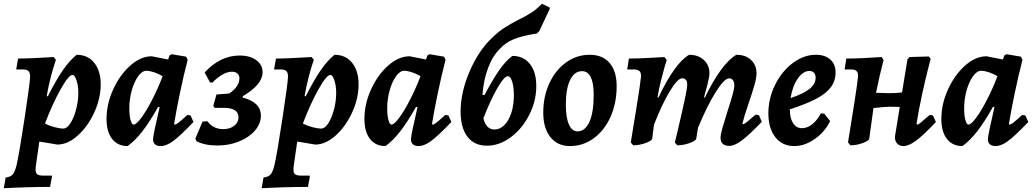

<svg xmlns="http://www.w3.org/2000/svg" viewBox="-52 -764 5496 1020"><path d="M36 113Q49 59 78.5 -135Q108 -329 108 -358Q108 -378 99 -386.5Q90 -395 70 -395H34L44 -453Q107 -453 233 -461L245 -446Q215 -359 196 -254L202 -252Q246 -339 281.5 -390.5Q317 -442 355 -473Q414 -473 448.5 -430.5Q483 -388 483 -316Q483 -241 448.5 -166Q414 -91 360.5 -43.5Q307 4 253 4L157 -12L138 120Q137 126 137 137Q137 156 146.5 162.5Q156 169 180 169H223L224 175L214 229Q96 229 -32 236L-22 179Q4 176 15.5 163Q27 150 36 113ZM187 -108Q209 -96 237 -88.5Q265 -81 285 -81Q304 -81 322 -109Q340 -137 352 -181.5Q364 -226 364 -270Q364 -308 354.5 -337Q345 -366 333 -366Q313 -366 270.5 -290.5Q228 -215 187 -108Z M943 -153 960 -151 976 -116Q903 -40 867 -14Q831 12 802 12Q782 12 771.5 2.5Q761 -7 761 -24Q761 -44 796 -195L788 -196Q743 -116 704.5 -66.5Q666 -17 626 12Q573 12 543.5 -26Q514 -64 514 -132Q514 -212 549.5 -289.5Q585 -367 640.5 -416Q696 -465 754 -465L841 -448L849 -470L860 -476L937 -463L945 -446Q923 -362 903.5 -268Q884 -174 873 -106L876 -102Q883 -102 896 -112Q909 -122 943 -153ZM812 -359Q791 -372 767 -380Q743 -388 725 -388Q703 -388 682 -359Q661 -330 648 -283.5Q635 -237 635 -188Q635 -151 641.5 -126.5Q648 -102 658 -102Q672 -102 699 -138.5Q726 -175 756.5 -234.5Q787 -294 812 -359Z M991 -14 986 -28 1024 -118 1050 -120Q1080 -78 1134 -78Q1170 -78 1192.5 -96Q1215 -114 1215 -141Q1215 -191 1136 -191H1088L1081 -202L1098 -262L1164 -267Q1189 -281 1204.5 -303.5Q1220 -326 1220 -348Q1220 -364 1209.5 -373.5Q1199 -383 1180 -383Q1134 -383 1076 -325L1064 -326L1035 -379Q1118 -469 1221 -469Q1276 -469 1309.5 -444.5Q1343 -420 1343 -380Q1343 -315 1238 -253L1237 -246Q1286 -233 1310 -209Q1334 -185 1334 -150Q1334 -107 1302.5 -70.5Q1271 -34 1218 -12.5Q1165 9 1103 9Q1036 9 991 -14Z M1406 113Q1419 59 1448.5 -135Q1478 -329 1478 -358Q1478 -378 1469 -386.5Q1460 -395 1440 -395H1404L1414 -453Q1477 -453 1603 -461L1615 -446Q1585 -359 1566 -254L1572 -252Q1616 -339 1651.5 -390.5Q1687 -442 1725 -473Q1784 -473 1818.5 -430.5Q1853 -388 1853 -316Q1853 -241 1818.5 -166Q1784 -91 1730.5 -43.5Q1677 4 1623 4L1527 -12L1508 120Q1507 126 1507 137Q1507 156 1516.5 162.5Q1526 169 1550 169H1593L1594 175L1584 229Q1466 229 1338 236L1348 179Q1374 176 1385.5 163Q1397 150 1406 113ZM1557 -108Q1579 -96 1607 -88.5Q1635 -81 1655 -81Q1674 -81 1692 -109Q1710 -137 1722 -181.5Q1734 -226 1734 -270Q1734 -308 1724.5 -337Q1715 -366 1703 -366Q1683 -366 1640.5 -290.5Q1598 -215 1557 -108Z M2313 -153 2330 -151 2346 -116Q2273 -40 2237 -14Q2201 12 2172 12Q2152 12 2141.5 2.5Q2131 -7 2131 -24Q2131 -44 2166 -195L2158 -196Q2113 -116 2074.5 -66.5Q2036 -17 1996 12Q1943 12 1913.5 -26Q1884 -64 1884 -132Q1884 -212 1919.5 -289.5Q1955 -367 2010.5 -416Q2066 -465 2124 -465L2211 -448L2219 -470L2230 -476L2307 -463L2315 -446Q2293 -362 2273.5 -268Q2254 -174 2243 -106L2246 -102Q2253 -102 2266 -112Q2279 -122 2313 -153ZM2182 -359Q2161 -372 2137 -380Q2113 -388 2095 -388Q2073 -388 2052 -359Q2031 -330 2018 -283.5Q2005 -237 2005 -188Q2005 -151 2011.5 -126.5Q2018 -102 2028 -102Q2042 -102 2069 -138.5Q2096 -175 2126.5 -234.5Q2157 -294 2182 -359Z M2869 -718 2813 -599 2800 -586Q2721 -574 2677 -555.5Q2633 -537 2606 -507Q2566 -469 2541.5 -404.5Q2517 -340 2511 -260L2522 -259Q2567 -344 2600.5 -392Q2634 -440 2670 -467Q2729 -467 2763 -424.5Q2797 -382 2797 -307Q2797 -227 2759.5 -153.5Q2722 -80 2661.5 -35Q2601 10 2535 10Q2468 10 2431.5 -37.5Q2395 -85 2395 -171Q2395 -273 2442.5 -384Q2490 -495 2562 -563Q2596 -596 2627 -616Q2658 -636 2704 -660Q2744 -679 2772 -697.5Q2800 -716 2827 -744L2867 -725ZM2516 -135Q2531 -76 2575 -76Q2604 -76 2627.5 -99.5Q2651 -123 2664.5 -164.5Q2678 -206 2678 -258Q2678 -301 2669 -330Q2660 -359 2646 -359Q2626 -359 2588.5 -293Q2551 -227 2516 -135Z M2834 -166Q2834 -251 2866.5 -321.5Q2899 -392 2955.5 -432.5Q3012 -473 3081 -473Q3149 -473 3186.5 -429.5Q3224 -386 3224 -306Q3224 -217 3192 -144.5Q3160 -72 3103 -30Q3046 12 2976 12Q2910 12 2872 -35.5Q2834 -83 2834 -166ZM3102 -260Q3102 -322 3086.5 -354Q3071 -386 3040 -386Q3000 -386 2977 -339.5Q2954 -293 2954 -208Q2954 -139 2970.5 -102.5Q2987 -66 3016 -66Q3056 -66 3079 -116Q3102 -166 3102 -260Z M3962 -155 3980 -152 3995 -117Q3928 -47 3889 -18Q3850 11 3823 11Q3776 11 3776 -32Q3776 -49 3784.5 -79Q3793 -109 3812 -170Q3832 -232 3840.5 -263Q3849 -294 3849 -312Q3849 -328 3841.5 -338Q3834 -348 3822 -348Q3796 -348 3750 -274.5Q3704 -201 3656 -85L3647 -28Q3645 -16 3611.5 -4Q3578 8 3546 8L3533 -7Q3544 -50 3571.5 -170.5Q3599 -291 3599 -315Q3599 -331 3592 -339.5Q3585 -348 3572 -348Q3548 -348 3506.5 -279.5Q3465 -211 3422 -101L3413 -28Q3411 -16 3377.5 -4Q3344 8 3312 8L3299 -7Q3307 -55 3329 -191Q3351 -327 3353 -354Q3355 -376 3346 -385.5Q3337 -395 3315 -395H3280L3289 -453Q3335 -453 3397 -456.5Q3459 -460 3478 -461L3490 -445Q3487 -437 3478.5 -407.5Q3470 -378 3459 -334Q3448 -290 3441 -247L3446 -246Q3533 -429 3609 -473Q3657 -473 3687 -445.5Q3717 -418 3717 -375Q3717 -356 3705 -309.5Q3693 -263 3688 -247L3693 -246Q3734 -332 3777 -391Q3820 -450 3860 -473Q3909 -473 3938 -445.5Q3967 -418 3967 -374Q3967 -351 3955.5 -310.5Q3944 -270 3924 -212Q3900 -142 3892 -107L3895 -104Q3901 -104 3916 -116Q3931 -128 3962 -155Z M4144 -183Q4144 -137 4161 -110Q4178 -83 4208 -83Q4236 -83 4262.5 -103.5Q4289 -124 4309 -162L4327 -160L4358 -121Q4331 -64 4277 -26Q4223 12 4168 12Q4104 12 4067 -35Q4030 -82 4030 -162Q4030 -241 4065.5 -313Q4101 -385 4159.5 -429Q4218 -473 4282 -473Q4331 -473 4359 -448Q4387 -423 4387 -379Q4387 -335 4362.5 -301.5Q4338 -268 4285.5 -240Q4233 -212 4144 -183ZM4148 -243Q4217 -266 4249 -292Q4281 -318 4281 -351Q4281 -368 4272.5 -377.5Q4264 -387 4248 -387Q4214 -387 4186 -346.5Q4158 -306 4148 -243Z M4920 -116Q4854 -46 4815 -17Q4776 12 4747 12Q4725 12 4712.5 -3.5Q4700 -19 4703 -42L4728 -196L4672 -197Q4654 -197 4588 -190V-188L4566 -28Q4564 -16 4531 -4Q4498 8 4466 8L4453 -7Q4471 -115 4487.5 -222.5Q4504 -330 4506 -354Q4508 -376 4499.5 -385.5Q4491 -395 4470 -395H4435L4444 -453Q4518 -453 4632 -461L4642 -445Q4620 -362 4602 -271Q4648 -269 4671 -269Q4709 -269 4740 -273L4769 -449L4780 -461L4882 -464L4892 -452Q4839 -248 4817 -106L4821 -102Q4826 -102 4837 -110.5Q4848 -119 4870 -139L4887 -153L4904 -151Z M5378 -153 5395 -151 5411 -116Q5338 -40 5302 -14Q5266 12 5237 12Q5217 12 5206.5 2.5Q5196 -7 5196 -24Q5196 -44 5231 -195L5223 -196Q5178 -116 5139.5 -66.5Q5101 -17 5061 12Q5008 12 4978.5 -26Q4949 -64 4949 -132Q4949 -212 4984.5 -289.5Q5020 -367 5075.5 -416Q5131 -465 5189 -465L5276 -448L5284 -470L5295 -476L5372 -463L5380 -446Q5358 -362 5338.5 -268Q5319 -174 5308 -106L5311 -102Q5318 -102 5331 -112Q5344 -122 5378 -153ZM5247 -359Q5226 -372 5202 -380Q5178 -388 5160 -388Q5138 -388 5117 -359Q5096 -330 5083 -283.5Q5070 -237 5070 -188Q5070 -151 5076.5 -126.5Q5083 -102 5093 -102Q5107 -102 5134 -138.5Q5161 -175 5191.5 -234.5Q5222 -294 5247 -359Z"/></svg>

Font: Alegreya
Style: Bold Italic
Weight: 700
Italic angle: -7°
Designer: Juan Pablo del Peral
Foundry: Huerta Tipografica
Version: Version 2.007; ttfautohint (v1.6)